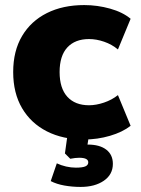

<svg xmlns="http://www.w3.org/2000/svg" viewBox="-20 -539 554 757"><path d="M312 11Q228 11 165 -21Q102 -53 67 -112.5Q32 -172 32 -255Q32 -338 67 -397Q102 -456 165 -487.5Q228 -519 312 -519Q364 -519 414 -505Q464 -491 495 -465L445 -344Q421 -364 390.5 -374.5Q360 -385 331 -385Q276 -385 245.5 -352Q215 -319 215 -255Q215 -191 245.5 -157.5Q276 -124 331 -124Q359 -124 390 -134.5Q421 -145 445 -164L495 -43Q463 -18 413.5 -3.5Q364 11 312 11ZM298 198Q265 198 234 192.5Q203 187 180 175L204 105Q221 113 240.5 117.5Q260 122 279 122Q305 122 316.5 117Q328 112 328 101Q328 83 292 83Q284 83 276 84Q268 85 257 87L236 66L248 -20H333L321 57L280 40Q291 35 303.5 33Q316 31 326 31Q373 31 399 51Q425 71 425 107Q425 149 389.5 173.5Q354 198 298 198Z"/></svg>

Font: Mulish ExtraLight Black
Style: Regular
Weight: 900
Version: Version 3.603